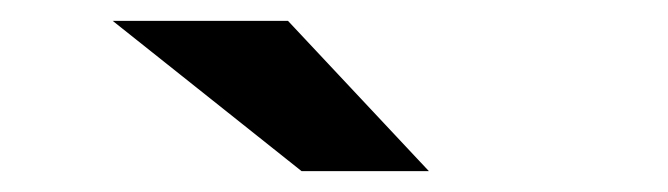

<svg xmlns="http://www.w3.org/2000/svg" viewBox="-20 -771 640 184"><path d="M88 -751H256L391 -607H269Z"/></svg>

Font: mBank
Style: Bold
Weight: 700
Designer: Julieta Ulanovsky
Foundry: Julieta Ulanovsky
Version: Version 7.200